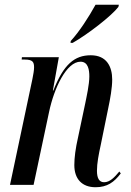

<svg xmlns="http://www.w3.org/2000/svg" viewBox="-20 -776 548 806"><path d="M277 -604 276 -596H285C350 -633 449 -710 477 -747L479 -756H381C353 -705 313 -643 277 -604ZM381 10C430 10 459 -11 487 -48L481 -56C460 -31 441 -11 417 -11C397 -11 387 -27 387 -59C387 -90 394 -127 403 -168L434 -320C443 -362 451 -408 451 -442C451 -496 428 -544 361 -544C293 -544 247 -506 204 -396H202L227 -536H72L71 -526H84C118 -526 123 -515 123 -493C123 -481 120 -464 116 -444L22 0H121L186 -306C207 -406 259 -517 318 -517C351 -517 355 -481 355 -455C355 -421 343 -368 338 -343L308 -201C297 -153 292 -114 292 -83C292 -25 324 10 381 10Z"/></svg>

Font: Noto Serif Display ExtraCondensed Medium
Style: Italic
Weight: 500
Width: 2
Italic angle: -12°
Designer: Monotype Design Team
Foundry: Monotype Imaging Inc.
Version: Version 2.009